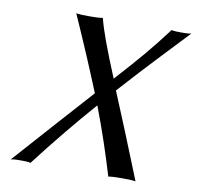

<svg xmlns="http://www.w3.org/2000/svg" viewBox="-75 -725 825 805"><g transform="rotate(10 338.0 -322.5)"><path d="M553 3C492 -150 444 -267 406 -358C521 -486 621 -589 676 -648C664 -645 644 -645 633 -645C622 -645 602 -645 592 -648C519 -552 487 -515 388 -405C341 -519 314 -590 299 -648C280 -645 258 -645 241 -645C224 -645 202 -645 186 -648C245 -515 287 -415 321 -331C252 -254 158 -150 22 3C34 0 54 0 65 0C77 0 96 0 106 3C183 -98 263 -195 340 -283C378 -183 406 -100 437 3C456 0 478 0 496 0C514 0 536 0 553 3Z"/></g></svg>

Font: Libertinus Sans
Style: Italic
Weight: 400
Italic angle: -12°
Designer: Philipp H. Poll, Khaled Hosny
Foundry: Caleb Maclennan
Version: Version 7.050;RELEASE